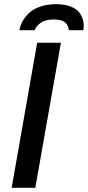

<svg xmlns="http://www.w3.org/2000/svg" viewBox="-20 -888 416 908"><path d="M71.8 -745.1Q75.7 -768.1 87.4 -788.8Q99.1 -809.6 119.1 -827.9Q139.2 -846.2 171.9 -857.2Q204.6 -868.2 245.1 -868.2Q285.6 -868.2 314 -857.2Q342.3 -846.2 355.7 -827.9Q369.1 -809.6 373.5 -788.8Q377.9 -768.1 374 -745.1H305.2Q305.2 -765.1 289.3 -780.5Q273.4 -795.9 233.9 -795.9Q194.8 -795.9 172.6 -780.3Q150.4 -764.6 144 -745.1ZM35.2 0 155.8 -686H268.1L147 0Z"/></svg>

Font: Archivo Medium
Style: Italic
Weight: 500
Italic angle: -10°
Designer: Hector Gatti
Foundry: Omnibus-Type
Version: Version 2.001